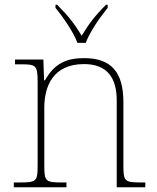

<svg xmlns="http://www.w3.org/2000/svg" viewBox="-20 -786 657 806"><path d="M305 -606H340C356 -651 401 -715 432 -753V-766H425C375 -716 353 -685 323 -636C293 -685 270 -716 220 -766H213V-753C244 -715 289 -651 305 -606ZM38 0H259V-20H243C170 -20 166 -24 166 -94V-334C166 -423 202 -517 333 -517C434 -517 470 -454 470 -365V0H590V-20H575C502 -20 498 -24 498 -94V-357C498 -482 448 -542 333 -542C259 -542 209 -520 169 -449H165L162 -536H43V-516H71C131 -516 138 -511 138 -442V-94C138 -24 134 -20 61 -20H38Z"/></svg>

Font: Noto Serif Sinhala Thin
Style: Regular
Weight: 100
Designer: Jelle Bosma - Monotype Design Team
Foundry: Monotype Imaging Inc.
Version: Version 2.007